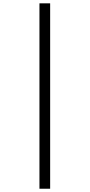

<svg xmlns="http://www.w3.org/2000/svg" viewBox="-20 -858 540 1157"><path d="M217.8 279.3V-837.9H282.2V279.3Z"/></svg>

Font: GenEi Gothic M Regular
Style: Regular
Weight: 400
Designer: o_tamon (Modified); [Source Han Sans]
Ryoko NISHIZUKA  (kana & ideographs); Paul D. Hunt (Latin, Greek & Cyrillic); Wenl
Version: Version 1.1a;Original Version 1.004